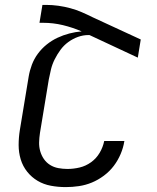

<svg xmlns="http://www.w3.org/2000/svg" viewBox="-20 -755 640 783"><path d="M248 8Q217 8 187.5 2.5Q158 -3 133.5 -17.5Q109 -32 91 -54.5Q73 -77 64.5 -105Q56 -133 56 -163.5Q56 -194 61 -225L97 -443Q101 -467 110 -491Q119 -515 134.5 -536Q150 -557 170.5 -573.5Q191 -590 214.5 -601Q238 -612 263 -618.5Q288 -625 313 -627Q276 -643 236.5 -652.5Q197 -662 156 -662H141L153 -735H168Q193 -735 218 -731.5Q243 -728 267 -721.5Q291 -715 313 -705.5Q335 -696 357 -685L554 -594L542 -520L345 -612H340Q319 -612 298 -604.5Q277 -597 258.5 -583.5Q240 -570 226.5 -551.5Q213 -533 203 -513Q193 -493 188 -472.5Q183 -452 179 -431L143 -213Q140 -193 139.5 -174.5Q139 -156 144 -138.5Q149 -121 159 -106.5Q169 -92 184 -82.5Q199 -73 217.5 -69.5Q236 -66 255 -66Q280 -66 305 -72Q330 -78 351.5 -93.5Q373 -109 386.5 -132Q400 -155 405 -180H488L487 -179Q483 -153 472 -127Q461 -101 444 -78.5Q427 -56 403.5 -38.5Q380 -21 354.5 -10.5Q329 0 302 4Q275 8 248 8Z"/></svg>

Font: Iosevka Extended
Style: Italic
Weight: 400
Width: 7
Italic angle: -9°
Monospace: yes
Designer: Belleve Invis
Foundry: Belleve Invis
Version: Version 32.5.0; ttfautohint (v1.8.4)